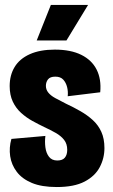

<svg xmlns="http://www.w3.org/2000/svg" viewBox="-20 -741 454 774"><path d="M209 13Q148 13 108.5 -3.5Q69 -20 47.5 -48.5Q26 -77 21 -111.5Q16 -146 26 -181L163 -193Q160 -170 163 -147Q166 -124 177.5 -109Q189 -94 211 -94Q232 -94 241.5 -105.5Q251 -117 251 -137Q251 -161 238.5 -177Q226 -193 205 -205Q184 -217 158 -229Q135 -240 110.5 -253.5Q86 -267 65 -286Q44 -305 31.5 -331.5Q19 -358 19 -394Q19 -438 39 -471Q59 -504 100 -522.5Q141 -541 201 -541Q265 -541 307.5 -520Q350 -499 369.5 -460.5Q389 -422 384 -369L253 -353Q255 -372 250.5 -390Q246 -408 235 -420Q224 -432 203 -432Q182 -432 173.5 -421Q165 -410 165 -395Q165 -380 174.5 -368Q184 -356 202 -346Q220 -336 246 -323Q276 -309 304 -293Q332 -277 354 -257Q376 -237 388.5 -209.5Q401 -182 401 -144Q401 -103 382 -67Q363 -31 321 -9Q279 13 209 13ZM248 -578H128L185 -721H335Z"/></svg>

Font: Bricolage Grotesque 48pt Condensed ExtraBold
Style: Regular
Weight: 800
Width: 3
Designer: Mathieu Triay
Foundry: Atelier Triay
Version: Version 1.001;gftools[0.9.33.dev8+g029e19f]